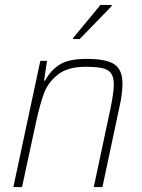

<svg xmlns="http://www.w3.org/2000/svg" viewBox="-20 -756 573 776"><path d="M143 -510H170L158 -430H162Q184 -471 220.5 -494.5Q257 -518 330 -518Q411 -518 443 -495.5Q475 -473 475 -419Q475 -376 462 -320L394 0H359L426 -315Q440 -382 440 -414Q440 -444 429 -459.5Q418 -475 394 -480.5Q370 -486 325 -486Q254 -486 214.5 -455Q175 -424 158.5 -380.5Q142 -337 126 -264L69 0H34ZM275 -598 276 -603 386 -736H432L431 -731L302 -598Z"/></svg>

Font: Saira Semi Condensed Thin
Style: Italic
Weight: 100
Width: 4
Italic angle: -12°
Designer: Hector Gatti with collaboration of the Omnibus-Type team
Foundry: Omnibus-Type
Version: Version 1.001; ttfautohint (v1.8)